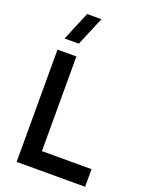

<svg xmlns="http://www.w3.org/2000/svg" viewBox="-177 -1069 889 1157"><g transform="rotate(20 267.0 -491.0)"><path d="M188.5 -797.5H97L174.5 -982.5H266ZM80 0V-720H201V-113H519V0Z"/></g></svg>

Font: Vela Sans Bd
Style: Bold
Weight: 700
Designer: Principal design: Mikhail Sharanda - project Manrope.
Design modification: Ravid Balaliev
Foundry: Mikhail Sharanda
Version: Version 1.001